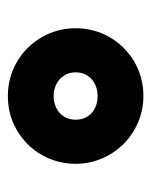

<svg xmlns="http://www.w3.org/2000/svg" viewBox="32 -479 387 491"><g transform="rotate(90 225.5 -233.5)"><path d="M52.2 -233.4C52.2 -201.7 60.1 -172.4 75.7 -146C106.4 -93.3 161.6 -60.1 225.6 -60.1C257.8 -60.1 287.1 -67.9 313.5 -83.5C365.7 -114.3 398.9 -169.4 398.9 -233.4C398.9 -329.1 321.3 -406.7 225.6 -406.7C193.8 -406.7 164.6 -398.9 138.2 -383.8C85.4 -352.5 52.2 -297.9 52.2 -233.4ZM165 -233.4C165 -268.1 191.9 -289.6 225.6 -289.6C260.3 -289.6 286.1 -268.1 286.1 -233.4C286.1 -199.7 260.3 -177.2 225.6 -177.2C191.9 -177.2 165 -199.7 165 -233.4Z"/></g></svg>

Font: Vazirmatn Black
Style: Regular
Weight: 900
Designer: Saber Rastikerdar
Foundry: Saber Rastikerdar
Version: Version 33.003